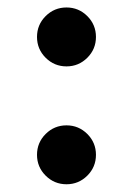

<svg xmlns="http://www.w3.org/2000/svg" viewBox="-20 -525 352 509"><path d="M78.1 -114.6Q78.1 -146.9 101 -169.8Q124 -192.7 156.3 -192.7Q188.5 -192.7 211.5 -169.8Q234.4 -146.9 234.4 -114.6Q234.4 -82.3 211.5 -59.4Q188.5 -36.5 156.3 -36.5Q124 -36.5 101 -59.4Q78.1 -82.3 78.1 -114.6ZM78.1 -427.1Q78.1 -459.4 101 -482.3Q124 -505.2 156.3 -505.2Q188.5 -505.2 211.5 -482.3Q234.4 -459.4 234.4 -427.1Q234.4 -394.8 211.5 -371.9Q188.5 -349 156.3 -349Q124 -349 101 -371.9Q78.1 -394.8 78.1 -427.1Z"/></svg>

Font: Vladivostok Bold
Style: Regular
Weight: 700
Width: 4
Designer: Michael Sharanda
Foundry: Michael Sharanda
Version: Version 1.005